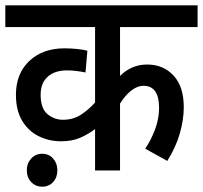

<svg xmlns="http://www.w3.org/2000/svg" viewBox="-20 -642 764 723"><path d="M724 -540H432V-356Q475 -399 534 -399Q595 -399 633.5 -357.5Q672 -316 672 -239Q672 -191 657 -139Q642 -87 610 -36L527 -82Q549 -115 564 -155Q579 -195 579 -236Q579 -319 520 -319Q498 -319 475 -301.5Q452 -284 432 -252V0H338V-156Q313 -137 282.5 -123.5Q252 -110 210 -110Q164 -110 125 -129.5Q86 -149 63 -188Q40 -227 40 -285Q40 -365 90.5 -412.5Q141 -460 223 -460Q246 -460 270.5 -457.5Q295 -455 309 -451L302 -369Q289 -372 269.5 -374.5Q250 -377 233 -377Q186 -377 159.5 -353Q133 -329 133 -285Q133 -234 158.5 -212.5Q184 -191 217 -191Q255 -191 284 -209.5Q313 -228 338 -256V-540H0V-622H724ZM81 -1Q81 -27 97.5 -45Q114 -63 139 -63Q164 -63 180 -45Q196 -27 196 -1Q196 26 180 43.5Q164 61 139 61Q114 61 97.5 43.5Q81 26 81 -1Z"/></svg>

Font: Noto Sans SemiCondensed Medium
Style: Italic
Weight: 500
Width: 4
Italic angle: -12°
Designer: Monotype Design Team
Foundry: Monotype Imaging Inc.
Version: Version 2.013; ttfautohint (v1.8.4.7-5d5b)